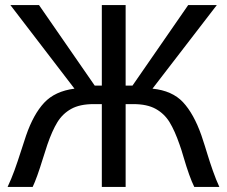

<svg xmlns="http://www.w3.org/2000/svg" viewBox="-20 -710 898 758"><path d="M134 -690 354 -372H382V-690H476V-372H503L723 -690H836L582 -360Q660 -352 702.5 -306.5Q745 -261 775 -176Q791 -128 798 -104Q808 -71 820.5 -35.5Q833 0 846 28H747Q728 -10 704 -92Q696 -120 689 -139Q670 -194 649.5 -227.5Q629 -261 595 -280Q561 -299 506 -299H476V28H382V-299H350Q295 -299 261 -280Q227 -261 206.5 -227.5Q186 -194 167 -139Q164 -131 149 -83Q126 -8 109 28H10Q25 -4 37 -37Q49 -70 65 -120L83 -175Q112 -259 154.5 -304.5Q197 -350 274 -360L21 -690Z"/></svg>

Font: LINE Seed Sans KR Regular
Style: Regular
Weight: 400
Designer: LINE VX Design & Sandoll Inc & Dalton Maag Ltd
Foundry: Sandoll Inc.
Version: Version 1.000